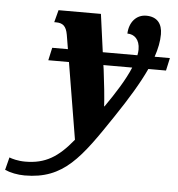

<svg xmlns="http://www.w3.org/2000/svg" viewBox="-206 -597 824 889"><g transform="rotate(5 206.5 -153.0)"><path d="M-59 240C123 240 197 133 333 -70C392 -158 438 -234 469 -301H551L564 -360H493C506 -398 513 -433 513 -466C513 -515 489 -546 438 -546C392 -546 360 -509 358 -456C390 -456 416 -434 416 -387C416 -379 415 -369 413 -360H252L228 -536H31L16 -479H24C56 -479 72 -466 79 -426L90 -360H17L4 -301H100L159 55C90 140 31 176 -62 176C-96 176 -124 168 -136 163L-151 222C-126 233 -92 240 -59 240ZM280 -111C279 -142 270 -228 263 -281L260 -301H394C370 -243 328 -177 282 -111Z"/></g></svg>

Font: Noto Serif ExtraCondensed Black
Style: Italic
Weight: 900
Width: 2
Italic angle: -12°
Designer: Monotype Design Team
Foundry: Monotype Imaging Inc.
Version: Version 2.014